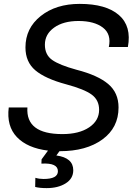

<svg xmlns="http://www.w3.org/2000/svg" viewBox="-20 -764 683 988"><path d="M390 -744Q526 -744 592 -686.5Q658 -629 638 -522H540Q554 -588 509.5 -622Q465 -656 384 -656Q306 -656 258.5 -622Q211 -588 211 -534Q211 -482 248.5 -455.5Q286 -429 374 -405Q483 -377 536.5 -332Q590 -287 590 -211Q590 -107 507 -46.5Q424 14 288 14H286L270 36Q357 48 357 112Q357 155 318 179.5Q279 204 220 204Q184 204 161 198L162 151Q182 157 204 157Q278 157 278 117Q278 73 193 78L194 56L227 11Q121 -2 67 -58.5Q13 -115 25 -211H121Q112 -74 301 -74Q387 -74 438.5 -108.5Q490 -143 490 -199Q490 -249 452 -277Q414 -305 321 -330Q213 -359 162 -402Q111 -445 111 -520Q111 -619 189.5 -681.5Q268 -744 390 -744Z"/></svg>

Font: Nacelle
Style: Italic
Weight: 400
Italic angle: -12°
Designer: Sora Sagano
Foundry: Sora Sagano
Version: Version 1.000;FEAKit 1.0